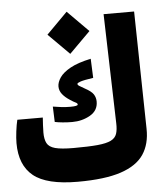

<svg xmlns="http://www.w3.org/2000/svg" viewBox="-52 -763 690 814"><g transform="rotate(-5 293.0 -356.0)"><path d="M246.6 4.9Q114.7 4.9 58.1 -41Q1.5 -86.9 1.5 -180.7Q1.5 -201.2 5.1 -230.5Q8.8 -259.8 13.7 -279.3H122.1Q121.1 -264.2 120.1 -247.3Q119.1 -230.5 119.1 -215.3Q119.1 -187 127.9 -170.2Q136.7 -153.3 162.8 -146.2Q189 -139.2 240.7 -139.2Q305.2 -139.2 343.3 -142.8Q381.3 -146.5 400.4 -156Q419.4 -165.5 425.3 -183.1Q431.2 -200.7 430.2 -228L417 -693.4H546.9L556.2 -193.8Q557.6 -128.9 528.1 -84.7Q498.5 -40.5 430.4 -17.8Q362.3 4.9 246.6 4.9ZM245.1 -249.5Q223.6 -249.5 203.9 -251.5Q184.1 -253.4 170.9 -256.3L168.5 -321.8Q188 -318.4 206.3 -316.4Q224.6 -314.5 242.2 -314.5Q274.4 -314.5 274.4 -321.3Q274.4 -326.7 267.1 -330.1Q259.3 -333.5 243.7 -343.8Q223.1 -356.9 211.4 -371.8Q199.7 -386.7 199.7 -404.8Q199.7 -422.4 213.1 -442.4Q226.6 -462.4 258.5 -480.2Q290.5 -498 346.2 -509.8L349.6 -428.2Q309.6 -422.4 295.2 -417.5Q280.8 -412.6 280.8 -408.7Q280.8 -404.3 285.9 -400.6Q291 -397 309.6 -386.7Q337.9 -371.6 346.7 -357.7Q355.5 -343.8 355.5 -326.7Q355.5 -288.6 321.3 -269Q287.1 -249.5 245.1 -249.5ZM261.7 -538.1 172.4 -627.4 261.7 -717.3 351.1 -627.4Z"/></g></svg>

Font: CaskaydiaMono NF
Style: Bold
Weight: 700
Designer: Aaron Bell
Foundry: Saja Typeworks
Version: Version 2111.001; ttfautohint (v1.8.4);Nerd Fonts 3.1.1